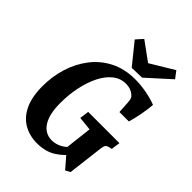

<svg xmlns="http://www.w3.org/2000/svg" viewBox="-223 -876 995 995"><g transform="rotate(45 274.0 -378.5)"><path d="M231 11Q177 11 134 -13.5Q91 -38 66.5 -89Q42 -140 42 -220Q42 -290 62 -355Q82 -420 122 -472Q162 -524 221 -554Q280 -584 357 -584Q398 -584 440.5 -576Q483 -568 516 -555Q513 -518 505.5 -479Q498 -440 488 -406H419L415 -471Q414 -488 411 -497Q408 -506 397 -515Q388 -523 373 -528.5Q358 -534 340 -534Q300 -534 268.5 -509Q237 -484 215 -440.5Q193 -397 181 -341Q169 -285 169 -223Q169 -140 197 -97Q225 -54 275 -54Q305 -54 333 -70Q361 -86 380 -116L408 -85Q379 -44 336 -16.5Q293 11 231 11ZM434 7 375 -61H353L373 -233L297 -241L304 -292H533L526 -243L509 -239Q497 -236 492 -230Q487 -224 484 -205L460 -7ZM503 -730 376 -615 302 -613 209 -728 242 -765 345 -690 474 -768Z"/></g></svg>

Font: Rasa SemiBold
Style: Italic
Weight: 600
Italic angle: -7.10001°
Designer: Anna Giedrys (Yrsa+Rasa design), David Brezina (Yrsa art-direction, Rasa art-direction, design)
Foundry: Rosetta Type Foundry
Version: Version 2.004